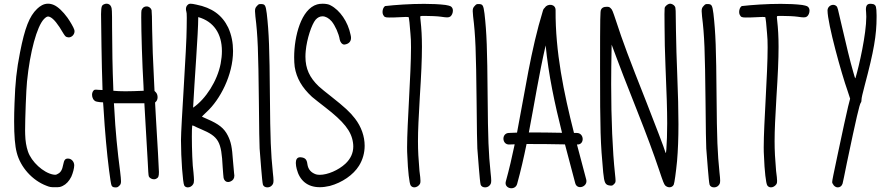

<svg xmlns="http://www.w3.org/2000/svg" viewBox="-20 -820 4847 1045"><path d="M182 -772C140 -732 115 -668 89 -535C70 -439 63 -372 59 -258C57.6 -221.9 56.9 -188.9 56.9 -159.1C56.9 -81.6 61.6 -25.4 71 10C91 90 156 162 233 191C251 198 255 199 280 199C305 199 308 198 321 192C340 183 356 166 368 142C377 122 384 95 384 80C384 60 369 43 350 43C335 43 329 50 324 76C319 104 310 119 295 126C285 132 283 132 269 130C216 120 151 61 132 4C123 -23 118 -52 117 -89C116.8 -93.8 116.6 -100.9 116.6 -109.8C116.6 -175 122.6 -335.5 127 -376C143 -538 181 -676 219 -716C228.9 -725.9 235.3 -730.1 242 -730.1C245.4 -730.1 248.9 -729 253 -727C272 -718 295 -690 325 -638C334 -624 337 -620 345 -618C348 -617 351 -616.5 353.9 -616.5C370.6 -616.5 385.6 -632 385.6 -649.4C385.6 -652.5 385.1 -655.8 384 -659C381 -670 362 -703 347 -724C323 -757 296 -783 273 -793C261.6 -797.9 251 -799.9 241.3 -799.9C217 -799.9 197.7 -787 182 -772Z M547 -797C533 -791 531 -785 530 -743C530 -704 534 -436 537 -368L538 -330L516 -331C495 -333 494 -332 489 -327C483.5 -320.8 481 -312.3 481 -303.7C481 -288.6 488.7 -273.1 502 -268C505 -267 515 -265 524 -264L541 -263L543 -237C546 -187 553 -85 557 -48C566 55 582 180 587 189C591 197 596 200 609 200C617 200 621 199 627 193C635.2 186 638.6 181.3 638.6 166.5C638.6 155.9 636.9 140.3 634 115C619 1 608 -109 602 -229L600 -258H766V-253C766 -251 769 -196 773 -131C777 -67 782 19 784 59C786 107 788 135 790 140C794.4 149.5 806.7 155.8 818.1 155.8C822.4 155.8 826.5 154.9 830 153C842 147 845 140 845 116C844 91 838 -33 829 -172L824 -262L830 -268C835.1 -273.6 837.7 -282.3 837.7 -291.1C837.7 -301.2 834.4 -311.6 828 -318L821 -325L818 -388C812 -502 810 -564 808 -661C808 -714 806 -761 805 -765C802 -775 792 -785 778 -785C763 -785 753 -775 750 -763C749.1 -760 748.7 -746.1 748.7 -724.6C748.7 -647 753.9 -470.5 761 -353L762 -326L708 -324C693.5 -323.5 677 -323.2 662.1 -323.2C647.2 -323.2 634 -323.5 626 -324L597 -326L596 -358C593 -423 590 -572 590 -672C590 -766 589 -774 585 -783C580.7 -793.8 571.2 -799.9 560.3 -799.9C556 -799.9 551.5 -799 547 -797Z M1222 -670C1189 -738 1134 -778 1048 -795C1033.6 -798.2 1024.3 -799.7 1017.6 -799.7C1009.5 -799.7 1005.4 -797.4 1001 -793C994.9 -787.6 992 -779.5 992 -770.7C992 -766.5 992.7 -762.2 994 -758C995.9 -752.3 996.6 -745 996.6 -723.6C996.6 -711.2 996.4 -694.2 996 -670C996 -562 965 -135 965 -57C965 41 975 178 983 190C987.2 196.8 994.5 199.9 1002.3 199.9C1013 199.9 1024.6 194 1031 183C1034.3 177.5 1035.8 172 1035.8 160.6C1035.8 151.4 1034.8 138.2 1033 118C1027.4 82.9 1024.2 -12.2 1024.2 -76.6C1024.2 -103.9 1024.8 -125.7 1026 -135C1027 -138 1028 -138 1037 -134C1042 -131 1059 -123 1074 -117C1171 -76 1185 -50 1192 90C1194 117 1196 144 1197 149C1200.6 162.7 1209.4 170.7 1221.2 170.7C1225.7 170.7 1230.7 169.5 1236 167C1248 161.4 1255.5 152 1255.5 135.7C1255.5 131.6 1255 127 1254 122C1253 112 1250 82 1248 55C1243 -20 1237 -48 1220 -82C1200 -122 1171 -145 1108 -172C1093 -179 1080 -185 1079 -185C1079 -186 1090 -197 1105 -211C1177 -277 1248.4 -411.1 1248.4 -542.3C1248.4 -586.1 1240.5 -629.5 1222 -670ZM1059 -727C1142.5 -703.3 1187.8 -637.3 1187.8 -541.8C1187.8 -520.6 1185.5 -498 1181 -474C1163 -380 1100 -281 1031 -234C1038 -376 1059 -639 1059 -727Z M1379 -788C1371 -780 1367.9 -773.8 1367.9 -759.6C1367.9 -752.4 1368.7 -743.3 1370 -731C1383 -626 1386 -546 1389 -266C1390 -133 1392 -19 1393 -12C1397 35 1406 168 1411 185C1414.3 195 1424.5 199.8 1435.1 199.8C1443.5 199.8 1452.2 196.8 1458 191C1465.4 183.6 1468.6 178.1 1468.6 162.7C1468.6 153.1 1467.3 139.5 1465 119C1454 10 1451 -58 1449 -300C1447 -553 1444 -641 1432 -746C1426 -791 1423 -798 1400 -798C1389 -798 1387 -797 1379 -788Z M1595 100C1610.3 160.5 1651.7 198.9 1720.6 198.9C1737.1 198.9 1755.3 196.6 1775 192C1842 174 1903 132 1934 82C1954.6 49 1964.7 11.5 1964.7 -26.8C1964.7 -77.6 1946.8 -129.9 1912 -175C1885 -210 1857 -236 1781 -296C1756 -315 1726 -340 1715 -350C1664.9 -397.6 1642.4 -446.6 1642.4 -511.4C1642.4 -521.5 1642.9 -532 1644 -543C1650 -608 1676 -687 1698 -713C1708.8 -725.1 1721.6 -731.2 1735.1 -731.2C1751.6 -731.2 1769.1 -722.1 1785 -704C1804 -681 1824 -637 1829 -605C1830.8 -593.3 1840.8 -577.4 1853.7 -577.4C1855.1 -577.4 1856.6 -577.6 1858 -578C1876.6 -581.2 1890.5 -592.3 1890.5 -613.7C1890.5 -618.9 1889.7 -624.6 1888 -631C1874 -701 1830 -765 1779 -791C1770.1 -796.9 1752.7 -799.7 1736 -799.7C1724.7 -799.7 1713.7 -798.4 1706 -796C1619.1 -771 1581 -622.4 1581 -508.2C1581 -489.7 1582 -472 1584 -456C1594 -394 1624 -343 1678 -293C1689 -284 1721 -258 1750 -236C1851 -158 1892 -107 1901 -45C1902.2 -37.5 1902.8 -30.1 1902.8 -22.9C1902.8 12.9 1888.3 44.4 1860 71C1821.8 106.6 1762.8 131.5 1720.7 131.5C1713.2 131.5 1706.2 130.7 1700 129C1674 120 1657 103 1653 73C1650 48 1641 38 1616 36C1615.2 36 1614.4 35.9 1613.7 35.9C1595.6 35.9 1590.1 50.1 1590.1 67.1C1590.1 77.8 1592.4 89.8 1595 100Z M2405 -793C2371 -797.3 2330.4 -799 2288.3 -799C2212.6 -799 2131.9 -793.4 2076 -787C2067.5 -782 2062 -768.1 2062 -755C2062 -749.6 2063 -744.4 2065 -740C2071.7 -727.5 2074.9 -724.7 2098.3 -724.7C2103 -724.7 2108.5 -724.8 2115 -725C2117.2 -724.9 2119.5 -724.9 2121.8 -724.9C2143.1 -724.9 2169.4 -727.8 2189.1 -727.8C2194.7 -727.8 2199.7 -727.6 2204 -727C2206 -724 2211 -683 2214 -636C2216.1 -617.7 2217 -592.3 2217 -562.1C2217 -413.5 2195.7 -147.2 2195.7 -18C2195.7 -0.2 2196.1 15.1 2197 27C2200 112 2208 178 2215 189C2219.7 196.2 2227.1 199.7 2235.1 199.7C2245.8 199.7 2257.5 193.5 2265 182C2267.3 178.3 2268.5 173.8 2268.5 165C2268.5 154.6 2266.8 138.2 2263 110C2257.5 46.3 2254.9 0 2254.9 -51.5C2254.9 -112.3 2258.5 -180.4 2265 -293C2272.7 -412.4 2276.5 -496.9 2276.5 -564.9C2276.5 -620.4 2273.9 -664.8 2269 -708C2267 -720 2267 -731 2268 -732C2269 -733 2278.9 -733.4 2292.6 -733.4C2320 -733.4 2362.7 -731.7 2380 -729C2395.7 -726.6 2406 -725.4 2413.5 -725.4C2421.6 -725.4 2426.3 -726.9 2431 -730C2439.5 -736.4 2445 -749.8 2445 -762C2445 -767 2444 -771.9 2442 -776C2436 -786 2432 -788 2405 -793Z M2564 -788C2556 -780 2552.9 -773.8 2552.9 -759.6C2552.9 -752.4 2553.7 -743.3 2555 -731C2568 -626 2571 -546 2574 -266C2575 -133 2577 -19 2578 -12C2582 35 2591 168 2596 185C2599.3 195 2609.5 199.8 2620.1 199.8C2628.5 199.8 2637.2 196.8 2643 191C2650.4 183.6 2653.6 178.1 2653.6 162.7C2653.6 153.1 2652.3 139.5 2650 119C2639 10 2636 -58 2634 -300C2632 -553 2629 -641 2617 -746C2611 -791 2608 -798 2585 -798C2574 -798 2572 -797 2564 -788Z M3170.7 157.2C3154 93.8 3136.8 30.3 3120.2 -33.5C3162.7 -30.3 3161.2 -96.2 3119.3 -96.4C3114.2 -96.4 3109.1 -96.5 3104 -96.5C3048.3 -315.9 3002.3 -538.1 3003.9 -765.1C3004.1 -798.9 2960.8 -802.1 2945.9 -779C2941.2 -775.2 2937.3 -769.9 2935.2 -762.8C2868.5 -545.7 2837.3 -320.6 2794 -98.2C2778.9 -97.8 2763.8 -97.2 2748.8 -96.4C2708.2 -94.3 2711.7 -31.4 2752.2 -33.5C2761.9 -34 2771.6 -34.3 2781.3 -34.6C2767.2 33.3 2751.5 100.9 2733 167.8C2722.1 207.1 2783.8 220.1 2794.6 181.1C2814.5 109.3 2831 36.7 2845.9 -36.2C2915.6 -36.9 2985.3 -35.1 3055 -34.1C3073.4 36.6 3092.4 107.1 3110.9 177.3C3121.2 216.6 3181 196.3 3170.7 157.2ZM3038.9 -97.2C2978.7 -98.2 2918.6 -99.5 2858.4 -99.2C2888.8 -257.1 2913.6 -416.3 2949.8 -572.9C2965.3 -412.5 2999.5 -254.1 3038.9 -97.2Z M3601 -784C3597.5 -779.9 3596.5 -777.1 3596.5 -743.5C3596.5 -728.5 3596.7 -707.3 3597 -677C3597 -621 3599 -524 3602 -461C3608.4 -311.3 3611.3 -220.6 3611.3 -148.9C3611.3 -120.4 3610.9 -95 3610 -70C3607.7 -10.9 3605.9 12.5 3603.4 12.5C3602.7 12.5 3601.9 10.6 3601 7C3598 -7 3544 -147 3499 -262C3402 -507 3369 -595 3333 -706C3315 -760 3312 -768 3304 -775C3297 -782 3294 -783 3282 -783C3265 -783 3256 -778 3251 -767C3247 -758 3246 -738 3246 -450C3246 -107 3248 -44 3263 118C3269 177 3274 187 3301 190C3312 191 3314 190 3322 182C3327.9 176.1 3330.3 173.4 3330.3 162.6C3330.3 155 3329.1 143.5 3327 124C3314.1 4.4 3306.4 -172.1 3306.4 -362.3C3306.4 -393.2 3306.6 -424.5 3307 -456L3309 -577L3334 -510C3359 -443 3375 -401 3447 -219C3502 -80 3537 15 3567 104C3590 173 3594 182 3601 190C3607.7 196.2 3615.9 199.3 3623.7 199.3C3633.5 199.3 3642.5 194.5 3647 185C3651 176 3659 118 3665 57C3670.1 -3 3672.6 -66.5 3672.6 -144.5C3672.6 -218.4 3670.4 -305.5 3666 -415C3663 -480 3660 -589 3659 -656C3658 -769 3658 -778 3653 -785C3649 -793 3636 -800 3627 -800C3618 -800 3606 -791 3601 -784Z M3810 -788C3802 -780 3798.9 -773.8 3798.9 -759.6C3798.9 -752.4 3799.7 -743.3 3801 -731C3814 -626 3817 -546 3820 -266C3821 -133 3823 -19 3824 -12C3828 35 3837 168 3842 185C3845.3 195 3855.5 199.8 3866.1 199.8C3874.5 199.8 3883.2 196.8 3889 191C3896.4 183.6 3899.6 178.1 3899.6 162.7C3899.6 153.1 3898.3 139.5 3896 119C3885 10 3882 -58 3880 -300C3878 -553 3875 -641 3863 -746C3857 -791 3854 -798 3831 -798C3820 -798 3818 -797 3810 -788Z M4346 -793C4312 -797.3 4271.4 -799 4229.3 -799C4153.6 -799 4072.9 -793.4 4017 -787C4008.5 -782 4003 -768.1 4003 -755C4003 -749.6 4004 -744.4 4006 -740C4012.7 -727.5 4015.9 -724.7 4039.3 -724.7C4044 -724.7 4049.5 -724.8 4056 -725C4058.2 -724.9 4060.5 -724.9 4062.8 -724.9C4084.1 -724.9 4110.4 -727.8 4130.1 -727.8C4135.7 -727.8 4140.7 -727.6 4145 -727C4147 -724 4152 -683 4155 -636C4157.1 -617.7 4158 -592.3 4158 -562.1C4158 -413.5 4136.7 -147.2 4136.7 -18C4136.7 -0.2 4137.1 15.1 4138 27C4141 112 4149 178 4156 189C4160.7 196.2 4168.1 199.7 4176.1 199.7C4186.8 199.7 4198.5 193.5 4206 182C4208.3 178.3 4209.5 173.8 4209.5 165C4209.5 154.6 4207.8 138.2 4204 110C4198.5 46.3 4195.9 0 4195.9 -51.5C4195.9 -112.3 4199.5 -180.4 4206 -293C4213.7 -412.4 4217.5 -496.9 4217.5 -564.9C4217.5 -620.4 4214.9 -664.8 4210 -708C4208 -720 4208 -731 4209 -732C4210 -733 4219.9 -733.4 4233.6 -733.4C4261 -733.4 4303.7 -731.7 4321 -729C4336.7 -726.6 4347 -725.4 4354.5 -725.4C4362.6 -725.4 4367.3 -726.9 4372 -730C4380.5 -736.4 4386 -749.8 4386 -762C4386 -767 4385 -771.9 4383 -776C4377 -786 4373 -788 4346 -793Z M4484 -763C4484 -692 4561 -415 4593 -326L4607 -283L4596 -240C4583 -183 4570 -126 4540 17C4516 131 4509.3 161 4509.3 171.6C4509.3 176.9 4511 177.3 4513 181C4518.8 193.6 4529.6 199.9 4540.1 199.9C4551.2 199.9 4561.9 192.9 4566 179C4567 175 4578 125 4589 68C4641 -180 4658 -252 4665 -261C4668 -265 4669 -270 4669 -278C4669 -286 4674 -309 4686 -354C4736.3 -542.7 4751 -628.4 4751 -727C4751 -730.3 4751 -733.7 4751 -737C4750 -785 4748 -790 4735 -797C4728.3 -798.6 4722.4 -799.4 4717.3 -799.4C4700.6 -799.4 4692.9 -790.2 4692.9 -768.3C4692.9 -763.5 4693.3 -758 4694 -752C4694.7 -745 4695 -737.2 4695 -728.8C4695 -634.5 4656.2 -462 4636 -395C4635.8 -394.3 4635.6 -394 4635.3 -394C4633.9 -394 4630.7 -403 4624 -428C4607 -486 4586 -574 4561 -682C4539 -778 4539 -781 4532 -787C4526.9 -791.6 4520.7 -793.6 4514.6 -793.6C4499.3 -793.6 4484 -780.9 4484 -763Z"/></svg>

Font: DIARIO_DE_ANDY
Style: Regular
Weight: 400
Version: Version 001.000